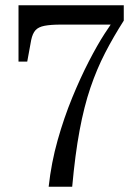

<svg xmlns="http://www.w3.org/2000/svg" viewBox="-20 -629 515 726"><path d="M211 -536H423L419 -564Q403 -544 375.5 -501.5Q348 -459 316 -397Q284 -335 253 -259.5Q222 -184 198 -99Q174 -14 164 77H253Q264 -45 281 -136Q298 -227 322 -297.5Q346 -368 377.5 -429Q409 -490 448 -551V-609H50V-396H83L98 -478Q103 -502 114 -514.5Q125 -527 148.5 -531.5Q172 -536 211 -536Z"/></svg>

Font: Roboto Serif 120pt ExtraCondensed
Style: Regular
Weight: 400
Width: 2
Designer: Greg Gazdowicz
Foundry: Commercial Type
Version: Version 1.008